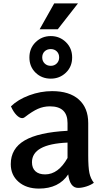

<svg xmlns="http://www.w3.org/2000/svg" viewBox="-20 -1093 605 1123"><path d="M529 -24Q512 -11 485.5 -2.5Q459 6 437 6Q389 6 379 -73Q324 10 208 10Q134 10 88.5 -29.5Q43 -69 43 -133Q43 -224 124 -271.5Q205 -319 375 -328V-373Q375 -471 272 -471Q235 -471 202 -456.5Q169 -442 124 -407Q117 -402 110 -402Q94 -402 76 -420.5Q58 -439 44 -471Q85 -511 151 -535.5Q217 -560 285 -560Q386 -560 441 -511Q496 -462 496 -373V-184Q496 -114 503 -81Q510 -48 529 -24ZM375 -169V-259Q167 -250 167 -144Q167 -110 187 -91.5Q207 -73 244 -73Q321 -73 375 -169ZM152 -757Q152 -811 188.5 -846.5Q225 -882 277 -882Q329 -882 365.5 -846.5Q402 -811 402 -757Q402 -703 365.5 -668Q329 -633 277 -633Q224 -633 188 -668Q152 -703 152 -757ZM326 -757Q326 -779 312 -792.5Q298 -806 277 -806Q255 -806 241 -792.5Q227 -779 227 -757Q227 -736 241 -722Q255 -708 277 -708Q298 -708 312 -722Q326 -736 326 -757ZM297 -1073H436L318 -922H212Z"/></svg>

Font: Krub SemiBold
Style: Regular
Weight: 600
Version: Version 1.000; ttfautohint (v1.6)